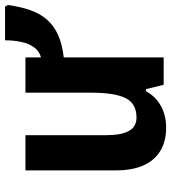

<svg xmlns="http://www.w3.org/2000/svg" viewBox="21 -688 677 759"><g transform="rotate(-90 359.5 -308.5)"><path d="M712.9 -627 719.2 -616.2Q712.4 -565.4 698.5 -526.4Q684.6 -487.3 660.4 -460.2Q636.2 -433.1 599.9 -417Q563.5 -400.9 512.2 -395V0H403.8L386.7 -69.8H378.4Q363.8 -43 341.8 -25.4Q319.8 -7.8 292.7 1Q265.6 9.8 234.9 9.8Q181.2 9.8 143.3 -12.7Q105.5 -35.2 85.4 -79.3Q65.4 -123.5 65.4 -189.9V-546.4H204.6V-228Q204.6 -168 221.2 -137.7Q237.8 -107.4 274.4 -107.4Q329.6 -107.4 351.1 -150.4Q372.6 -193.4 372.6 -286.1V-546.4H512.2V-484.9Q536.6 -491.7 551.5 -511.7Q566.4 -531.7 573 -561.8Q579.6 -591.8 579.6 -627Z"/></g></svg>

Font: Open Sans SemiCondensed
Style: Bold
Weight: 700
Width: 4
Designer: Monotype Design Team
Foundry: Monotype Imaging Inc.
Version: Version 3.003